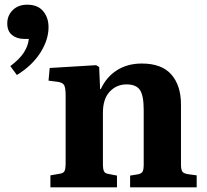

<svg xmlns="http://www.w3.org/2000/svg" viewBox="-20 -799 881 819"><path d="M195 0V-51L235 -58Q250 -60 255 -69Q260 -78 260 -105V-391Q260 -423 254 -435Q248 -447 226 -450L187 -455L192 -509L390 -521L403 -513L407 -419H410Q434 -471 479 -499.5Q524 -528 585 -528Q670 -528 711 -481Q752 -434 752 -353V-98Q752 -76 757.5 -67.5Q763 -59 782 -56L819 -51V0H535V-50L566 -55Q583 -58 588 -66.5Q593 -75 593 -98V-329Q593 -391 577 -415Q561 -439 520 -439Q477 -439 448 -408Q419 -377 419 -318V-100Q419 -78 423.5 -68.5Q428 -59 443 -57L479 -50V0ZM52 -479 24 -517Q63 -546 81.5 -574.5Q100 -603 103 -633H83Q52 -633 31.5 -649.5Q11 -666 11 -699Q11 -733 34.5 -756Q58 -779 96 -779Q141 -779 164 -751.5Q187 -724 187 -683Q187 -629 152 -574Q117 -519 52 -479Z"/></svg>

Font: Literata 36pt
Style: Bold
Weight: 700
Designer: Latin by Veronika Burian and Jose Scaglione. Greek by Irene Vlachou. Cyrillic by Vera Evstafieva.
Foundry: TypeTogether
Version: Version 3.002